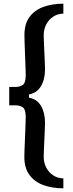

<svg xmlns="http://www.w3.org/2000/svg" viewBox="-20 -820 394 1041"><path d="M323.5 201Q264 201 216 183.8Q168 166.5 140 129Q112 91.5 112 30.5Q112 19 112.8 -4Q113.5 -27 114.8 -54.8Q116 -82.5 117 -109.2Q118 -136 118.8 -156.5Q119.5 -177 119.5 -185.5Q119.5 -226 104.2 -237.5Q89 -249 62 -249H30V-348.5H62Q89 -348.5 104.2 -360Q119.5 -371.5 119.5 -412.5Q119.5 -420.5 118.8 -441.2Q118 -462 117 -489Q116 -516 115 -543.5Q114 -571 113.2 -594.2Q112.5 -617.5 112.5 -629.5Q112.5 -691 140.2 -728.2Q168 -765.5 216 -782.8Q264 -800 323.5 -800V-746Q294 -746 269.8 -730.5Q245.5 -715 231.2 -688.5Q217 -662 217 -629.5Q217 -619.5 217.8 -601Q218.5 -582.5 219.5 -560Q220.5 -537.5 221.5 -515Q222.5 -492.5 223.2 -473.2Q224 -454 224 -443Q224 -389.5 202.2 -352.8Q180.5 -316 137 -308V-290.5Q180.5 -283 202.2 -246Q224 -209 224 -156Q224 -145 223.2 -125.8Q222.5 -106.5 221.5 -84Q220.5 -61.5 219.5 -38.8Q218.5 -16 217.8 2.2Q217 20.5 217 30.5Q217 63 231.2 89.5Q245.5 116 269.8 131.5Q294 147 323.5 147Z"/></svg>

Font: Big Shoulders Medium
Style: Regular
Weight: 500
Designer: Patric King
Foundry: XO Type Co
Version: Version 2.002